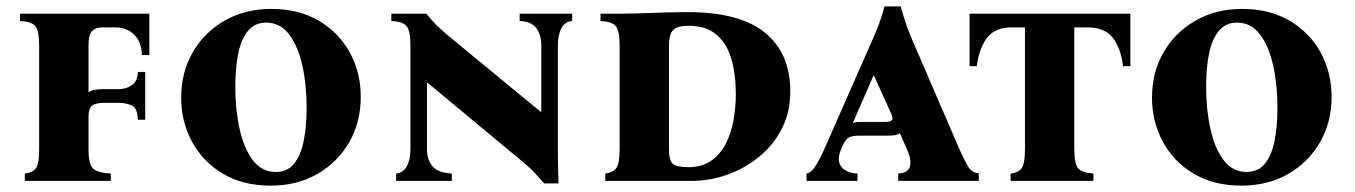

<svg xmlns="http://www.w3.org/2000/svg" viewBox="-20 -568 4254 603"><path d="M58 0V-23Q80 -25 91.5 -38Q103 -51 103 -100V-425Q103 -474 89.5 -487.5Q76 -501 43 -502V-525H449V-395H426Q424 -438 400.5 -460Q377 -482 342 -482H302Q281 -482 269.5 -471Q258 -460 258 -425V-278Q266 -284 277.5 -286Q289 -288 305 -288H352Q375 -288 393.5 -300Q412 -312 413 -342H436V-192H413Q412 -229 393.5 -237Q375 -245 352 -245H307Q280 -245 269 -236Q258 -227 258 -201V-100Q258 -51 273 -38Q288 -25 328 -23V0Z M832 -540Q919 -540 982 -502.5Q1045 -465 1079 -402.5Q1113 -340 1113 -264Q1113 -184 1076.5 -121Q1040 -58 976.5 -21.5Q913 15 830 15Q743 15 680 -22.5Q617 -60 583 -123Q549 -186 549 -261Q549 -341 585.5 -404Q622 -467 686 -503.5Q750 -540 832 -540ZM846 -28Q883 -28 904 -54.5Q925 -81 934 -126.5Q943 -172 943 -229Q943 -302 929.5 -362.5Q916 -423 888 -460Q860 -497 816 -497Q780 -497 758.5 -470.5Q737 -444 728 -399Q719 -354 719 -296Q719 -224 732.5 -163Q746 -102 774 -65Q802 -28 846 -28Z M1689 8Q1674 -9 1659 -25.5Q1644 -42 1607 -72L1323 -308H1321V-100Q1321 -66 1338.5 -45.5Q1356 -25 1399 -23V0H1224V-23Q1246 -25 1257.5 -45.5Q1269 -66 1269 -100V-425Q1269 -474 1255.5 -487.5Q1242 -501 1209 -502V-525H1319Q1334 -506 1350 -490Q1366 -474 1390 -454L1678 -217H1680V-425Q1680 -459 1664 -480Q1648 -501 1612 -502V-525H1777V-502Q1755 -501 1743.5 -480Q1732 -459 1732 -425V-100Q1732 -72 1732.5 -46.5Q1733 -21 1734 8Z M1881 0V-23Q1902 -25 1914 -38Q1926 -51 1926 -100V-425Q1926 -474 1912.5 -487.5Q1899 -501 1866 -502V-525H1926Q1960 -525 1999 -526.5Q2038 -528 2075 -529Q2112 -530 2138 -530Q2304 -530 2383 -465Q2462 -400 2462 -281Q2462 -216 2435.5 -164Q2409 -112 2364 -75.5Q2319 -39 2264.5 -19.5Q2210 0 2153 0ZM2141 -43Q2185 -43 2214 -63.5Q2243 -84 2260 -118Q2277 -152 2284 -192.5Q2291 -233 2291 -272Q2291 -334 2277 -382.5Q2263 -431 2230.5 -459Q2198 -487 2143 -487Q2108 -487 2094.5 -474Q2081 -461 2081 -425V-100Q2081 -65 2092.5 -54Q2104 -43 2141 -43Z M2993 -100Q3008 -66 3017.5 -50Q3027 -34 3035 -29.5Q3043 -25 3054 -23V0H2801V-23Q2833 -25 2838 -46Q2843 -67 2828 -100L2806 -150Q2801 -145 2791 -143.5Q2781 -142 2770 -142H2679Q2655 -142 2644.5 -135.5Q2634 -129 2624 -105L2622 -100Q2607 -66 2621.5 -45.5Q2636 -25 2673 -23V0H2513V-23Q2527 -25 2540.5 -45.5Q2554 -66 2569 -100L2724 -452Q2734 -474 2742.5 -498Q2751 -522 2758 -548H2809Q2823 -495 2841 -452ZM2761 -185Q2776 -185 2781 -190.5Q2786 -196 2778 -213L2725 -330H2723L2658 -181Q2663 -184 2669 -184.5Q2675 -185 2683 -185Z M3025 -525H3530V-360H3507Q3501 -414 3476 -448Q3451 -482 3395 -482H3354V-100Q3354 -51 3367.5 -38Q3381 -25 3414 -23V0H3154V-23Q3176 -25 3187.5 -38Q3199 -51 3199 -100V-482H3157Q3104 -482 3079 -448Q3054 -414 3048 -360H3025Z M3881 -540Q3968 -540 4031 -502.5Q4094 -465 4128 -402.5Q4162 -340 4162 -264Q4162 -184 4125.5 -121Q4089 -58 4025.5 -21.5Q3962 15 3879 15Q3792 15 3729 -22.5Q3666 -60 3632 -123Q3598 -186 3598 -261Q3598 -341 3634.5 -404Q3671 -467 3735 -503.5Q3799 -540 3881 -540ZM3895 -28Q3932 -28 3953 -54.5Q3974 -81 3983 -126.5Q3992 -172 3992 -229Q3992 -302 3978.5 -362.5Q3965 -423 3937 -460Q3909 -497 3865 -497Q3829 -497 3807.5 -470.5Q3786 -444 3777 -399Q3768 -354 3768 -296Q3768 -224 3781.5 -163Q3795 -102 3823 -65Q3851 -28 3895 -28Z"/></svg>

Font: Bona Nova SC
Style: Bold
Weight: 700
Designer: Mateusz Machalski
Foundry: Capitalics
Version: Version 4.001; ttfautohint (v1.8.4.7-5d5b)